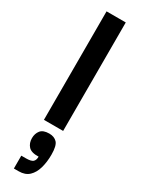

<svg xmlns="http://www.w3.org/2000/svg" viewBox="-219 -584 634 863"><g transform="rotate(30 98.0 -153.0)"><path d="M48.3 0V-563H148V0ZM40.7 257V190.3H65Q90.7 190.3 100.5 182.3Q110.3 174.3 110.3 155.3Q73 156.7 57.8 140.2Q42.7 123.7 42.7 98Q42.7 74.3 55.7 57.8Q68.7 41.3 100.7 41.3Q126.3 41.3 141.2 56.8Q156 72.3 156 119Q156 156.7 147.2 188.2Q138.3 219.7 118.8 238.3Q99.3 257 66 257Z"/></g></svg>

Font: Darker Grotesque Light
Style: Regular
Weight: 300
Designer: Gabriel Lam
Foundry: TypeRant
Version: Version 1.000;gftools[0.9.28]